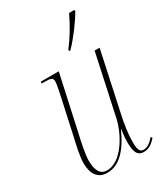

<svg xmlns="http://www.w3.org/2000/svg" viewBox="-190 -839 807 932"><g transform="rotate(-30 213.5 -373.0)"><path d="M264 -604 263 -596H271C313 -639 361 -704 386 -748V-756H356C330 -701 297 -646 264 -604ZM335 10C365 10 387 -10 404 -29L398 -37C380 -17 362 0 338 0C313 0 310 -26 310 -61C310 -101 318 -156 328 -201L400 -536H372L298 -193C286 -137 225 -2 134 -2C99 -2 80 -29 80 -88C80 -123 94 -186 104 -230L171 -536H71L69 -526H84C122 -526 132 -523 132 -501C132 -487 123 -446 116 -413L76 -230C66 -187 52 -127 52 -90C52 -33 74 9 130 9C195 9 248 -43 292 -142H293C288 -104 287 -87 287 -73C287 -22 295 10 335 10Z"/></g></svg>

Font: Noto Serif Display Condensed Thin
Style: Italic
Weight: 100
Width: 3
Italic angle: -12°
Designer: Monotype Design Team
Foundry: Monotype Imaging Inc.
Version: Version 2.009